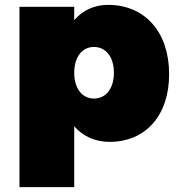

<svg xmlns="http://www.w3.org/2000/svg" viewBox="-20 -575 730 789"><path d="M424 -555C368 -555 320 -533 285 -492V-547H60V194H285V-56C321 -15 371 8 430 8C579 8 675 -101 675 -270C675 -443 576 -555 424 -555ZM366 -170C317 -170 285 -212 285 -276C285 -340 317 -382 366 -382C416 -382 448 -340 448 -276C448 -212 416 -170 366 -170Z"/></svg>

Font: Montserrat-Arabic Black
Style: Regular
Weight: 900
Designer: Mohamed Gaber
Foundry: Kief Type Foundry
Version: Version 5.008;PS 005.008;hotconv 1.0.88;makeotf.lib2.5.64775